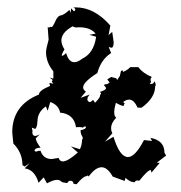

<svg xmlns="http://www.w3.org/2000/svg" viewBox="-20 -485 484 513"><path d="M184.6 7.3 176.3 5.9Q176.3 -2 167.5 -2Q163.6 -2 162.1 1Q160.6 3.9 157.2 3.9Q155.3 3.9 152.8 2.9Q146.5 2.9 142.8 -0.7Q139.2 -4.4 132.3 -4.4Q122.1 -4.4 105.5 4.9L96.7 -11.2L83 3.4Q72.8 -31.7 45.9 -35.2L59.6 -49.3L45.9 -40L40 -43.9Q40 -77.1 15.6 -101.6L12.7 -131.3Q12.7 -203.6 84 -232.4Q84 -243.2 113.8 -255.4L111.8 -263.7L122.1 -261.2L118.2 -268.1L121.1 -271L112.8 -277.8L122.6 -274.9V-294.4Q103 -318.4 103 -345.7Q103 -354.5 109.9 -378.9L107.4 -412.6Q108.9 -411.6 110.4 -411.6Q112.8 -411.6 115.2 -413.6Q116.2 -412.6 117.7 -412.6Q121.1 -412.6 129.9 -432.6Q136.2 -442.9 140.6 -443.4Q149.4 -443.8 165.5 -458.5L168.9 -450.7L169.9 -462.9L177.7 -454.6Q181.2 -457 181.2 -459.5Q181.2 -462.4 176.3 -465.3H182.6Q232.4 -465.3 274.9 -416.5L270 -391.1L279.8 -399.9L283.7 -372.6Q283.7 -358.4 278.3 -357.4L270.5 -359.4L276.9 -343.3Q249.5 -325.7 240.2 -290Q202.1 -265.6 202.1 -251.5Q202.1 -245.1 209.5 -240.2L195.3 -223.6L219.7 -232.4Q213.4 -225.1 213.4 -219.7Q213.4 -216.3 215.6 -214.4Q217.8 -212.4 219.7 -212.4Q223.6 -212.4 228.5 -218.3L233.9 -210.4Q247.6 -224.1 247.6 -230Q247.6 -231 247.1 -231.4Q250 -232.9 250 -234.9Q250 -236.8 247.1 -239.3Q262.7 -244.6 263.2 -249Q263.2 -252.4 257.3 -257.8Q261.2 -260.3 263.7 -260.3L265.6 -259.8L272.9 -264.6L266.6 -272.9L276.9 -279.3Q285.2 -277.3 288.8 -276.4Q292.5 -275.4 292.5 -270.5L300.3 -282.2Q301.8 -290 302.7 -293.5Q303.7 -296.9 307.6 -296.9L308.6 -293Q319.3 -296.4 328.1 -305.7H349.6Q361.8 -289.1 385.7 -279.3Q382.3 -276.4 382.3 -272Q382.3 -269 383.8 -265.6L379.9 -261.7Q382.3 -260.7 384.3 -260.7Q390.6 -260.7 392.6 -268.1Q396 -262.7 396 -258.8Q396 -255.9 394.5 -253.9Q394.5 -223.6 358.4 -197.3H347.7Q337.9 -218.8 325.2 -218.8Q316.9 -218.8 309.1 -212.4L313.5 -208Q310.5 -206.5 310.5 -201.7Q301.8 -203.1 289.6 -210.4Q285.2 -194.8 285.2 -185.1Q285.2 -174.3 290.5 -170.4Q276.9 -156.7 276.9 -142.6Q276.9 -135.3 280.3 -128.9L260.3 -106.4L283.2 -119.6Q299.8 -65.4 321.8 -65.4Q341.3 -65.4 364.7 -110.8L386.2 -108.4L381.8 -116.7Q419.4 -109.9 419.4 -77.1L423.8 -69.3L398.9 -50.3L406.7 -49.8L384.8 -23.9L382.8 -30.8Q375 -30.8 352.1 -2Q349.6 -2.9 347.7 -2.9Q342.3 -2.9 339.4 2Q327.6 2 315.4 -9.8L313 -1.5L281.2 -13.2Q267.1 -38.1 251.5 -38.1Q234.9 -38.1 216.8 -13.2Q215.8 -16.1 214.4 -16.1Q213.4 -16.1 212.4 -14.6Q202.6 -14.6 184.6 7.3ZM178.7 -318.8Q187.5 -318.8 199.7 -328.1Q231 -343.3 236.8 -386.7L218.8 -392.1L235.4 -395Q222.2 -412.1 191.4 -412.1L181.6 -411.6L173.8 -414.6Q144 -397.9 144 -377Q144 -365.7 152.3 -353Q145 -341.3 145 -335.9H145.5Q149.4 -335.9 156.7 -343.3Q163.6 -318.8 178.7 -318.8ZM147.9 -53.7Q161.1 -53.7 188 -77.6L169.4 -93.8L193.4 -86.4Q199.2 -97.2 199.2 -111.8Q201.2 -113.3 201.2 -115.7Q201.2 -118.2 199.2 -121.6Q195.3 -127 195.3 -137.2Q209 -139.6 209.5 -145Q209.5 -147.5 207.5 -147.5Q205.6 -147.5 201.2 -144Q198.2 -145.5 191.9 -145.5L183.1 -145Q177.7 -180.7 140.6 -184.1Q136.7 -204.6 114.3 -212.4L107.4 -189L102.5 -200.7Q80.6 -185.5 80.1 -161.6Q79.1 -142.6 73.7 -140.6L64.9 -144L66.9 -135.7L66.4 -131.3Q66.4 -121.6 75.2 -121.6L85.9 -125.5L75.7 -115.7Q75.7 -107.4 88.4 -90.3Q74.7 -90.3 72.3 -83.5Q72.8 -80.1 76.2 -80.1Q78.6 -80.1 83 -82H88.4Q95.7 -60.1 118.2 -60.1L136.7 -63Q139.6 -53.7 147.9 -53.7Z"/></svg>

Font: Truetypewriter PolyglOTT
Style: Regular
Weight: 400
Designer: Sergey Beatoff a.k.a. Sam_T
Version: Version 3.76